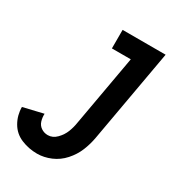

<svg xmlns="http://www.w3.org/2000/svg" viewBox="-184 -839 863 951"><g transform="rotate(30 247.5 -363.5)"><path d="M175 8Q127 8 84 -10Q41 -28 18 -68Q-5 -108 -5 -155L109 -182Q108 -161 114 -141Q120 -121 137 -109.5Q154 -98 175 -98Q203 -98 225 -120.5Q247 -143 257.5 -170Q268 -197 272 -224L344 -629H236V-735H482L388 -206Q381 -166 365.5 -128Q350 -90 321 -57.5Q292 -25 253 -8.5Q214 8 175 8Z"/></g></svg>

Font: Iosevka SS08
Style: Bold Italic
Weight: 700
Italic angle: -10°
Monospace: yes
Designer: Belleve Invis
Foundry: Belleve Invis
Version: 2.1.0; ttfautohint (v1.8.2)